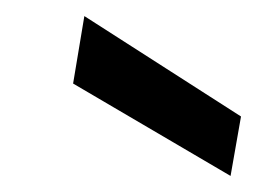

<svg xmlns="http://www.w3.org/2000/svg" viewBox="-20 -755 320 239"><path d="M267 -536 71 -651 85 -735 280 -610Z"/></svg>

Font: DM Sans 24pt Medium
Style: Italic
Weight: 500
Italic angle: -10°
Designer: Colophon Foundry, Jonny Pinhorn
Foundry: Colophon Foundry
Version: Version 4.004;gftools[0.9.30]